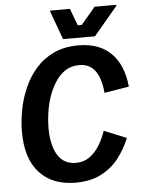

<svg xmlns="http://www.w3.org/2000/svg" viewBox="-58 -891 698 949"><g transform="rotate(-5 291.0 -417.0)"><path d="M279.2 12.5Q164.2 12.5 100 -57.5Q35.8 -127.5 35.8 -260Q35.8 -311.7 46.2 -367.9Q56.7 -424.2 79.6 -476.7Q102.5 -529.2 138.8 -570.8Q175 -612.5 227.5 -637.5Q280 -662.5 350 -662.5Q454.2 -662.5 512.9 -603.8Q571.7 -545 581.7 -437.5L459.2 -417.5Q453.3 -488.3 425.8 -526.7Q398.3 -565 345.8 -565Q306.7 -565 277.5 -545.8Q248.3 -526.7 227.5 -494.6Q206.7 -462.5 193.3 -423.8Q180 -385 174.2 -344.6Q168.3 -304.2 168.3 -269.2Q168.3 -183.3 198.3 -134.2Q228.3 -85 288.3 -85Q327.5 -85 355.8 -105Q384.2 -125 404.6 -157.9Q425 -190.8 439.2 -230.8L550 -185.8Q528.3 -132.5 493.8 -87.5Q459.2 -42.5 406.2 -15Q353.3 12.5 279.2 12.5ZM278.3 -700 226.7 -840.8V-845.8H325L356.7 -761.7H376.7L447.5 -845.8H555V-840.8L436.7 -700Z"/></g></svg>

Font: Familjen Grotesk SemiBold
Style: Italic
Weight: 600
Italic angle: -9.46201°
Designer: Anders Wikstroem, Jonas Baeckman, Matilda Gysing, Kristian Moeller
Foundry: Familjen STHLM AB
Version: Version 2.002